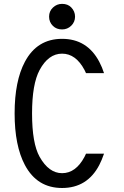

<svg xmlns="http://www.w3.org/2000/svg" viewBox="-20 -938 626 968"><path d="M293 -918.5Q321.8 -918.5 338.9 -900.9Q358.4 -880.9 358.4 -854Q358.4 -827.1 338.9 -808.1Q319.8 -789.6 293 -789.6Q265.1 -789.6 247.1 -807.1Q227.5 -826.2 227.5 -854Q227.5 -881.8 247.1 -900.1Q266.6 -918.5 293 -918.5ZM504.4 -163.1Q493.2 -130.4 480.5 -106Q419.9 9.8 293 9.8Q167 9.8 105.5 -106Q53.7 -203.6 53.7 -366.2Q53.7 -529.3 105.5 -626.5Q167 -742.2 293 -742.2Q419.4 -742.2 480.5 -626.5Q495.6 -597.7 504.4 -569.3H413.6Q410.2 -577.6 406.2 -585Q362.3 -667.5 293 -667.5Q224.1 -667.5 179.7 -585Q141.6 -514.2 141.6 -366.2Q141.6 -215.3 179.7 -147.5Q226.1 -64.9 293 -64.9Q362.3 -64.9 406.2 -147.5Q410.2 -154.8 413.6 -163.1Z"/></svg>

Font: Consola Mono
Style: Book
Weight: 400
Monospace: yes
Designer: Wojciech Kalinowski "wmk69" (wmk69@o2.pl)
Foundry: Wojciech Kalinowski "wmk69" (wmk69@o2.pl)
Version: Version 2.1.0